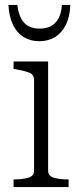

<svg xmlns="http://www.w3.org/2000/svg" viewBox="-20 -758 328 778"><path d="M139 -591Q175 -591 202.5 -607.5Q230 -624 246.5 -656.5Q263 -689 265 -738H231Q228 -702 216 -681.5Q204 -661 185 -651.5Q166 -642 141 -642Q115 -642 96.5 -651.5Q78 -661 66.5 -681.5Q55 -702 50 -738H14Q17 -689 33 -656.5Q49 -624 76.5 -607.5Q104 -591 139 -591ZM175 -509V-66Q175 -45 198 -38Q221 -31 256 -31H258V0H35V-31H37Q72 -31 95 -38Q118 -45 118 -66V-434Q118 -455 101 -462.5Q84 -470 46 -477L35 -479V-509Z"/></svg>

Font: Roboto Serif 36pt ExtraLight
Style: Regular
Weight: 250
Designer: Greg Gazdowicz
Foundry: Commercial Type
Version: Version 1.008